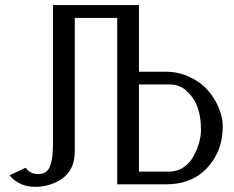

<svg xmlns="http://www.w3.org/2000/svg" viewBox="-20 -720 915 750"><path d="M842.3 -161.1Q835 -130.9 817.4 -101.6Q799.8 -72.3 774.4 -49.8Q718.3 0 627.9 0H438V-649.9H272V-127Q271.5 -27.8 171.9 2Q145.5 9.8 118.2 9.8Q54.7 9.8 17.1 -35.2L80.1 -64.9Q97.7 -40 129.9 -40Q162.1 -40 174.6 -68.6Q187 -97.2 187 -160.2V-700.2H522.9V-439.9H626Q675.3 -439.9 718.5 -420.4Q761.7 -400.9 789.8 -369.6Q817.9 -338.4 834 -300Q850.1 -261.7 850.1 -226.8Q850.1 -191.9 842.3 -161.1ZM522.9 -390.1V-49.8H643.1Q673.3 -49.8 697.8 -66.9Q722.2 -84 736.3 -110.4Q765.1 -164.6 765.1 -212.6Q765.1 -260.7 752.9 -297.6Q740.7 -334.5 711.9 -362.3Q683.1 -390.1 643.1 -390.1Z"/></svg>

Font: Pfennig
Style: Medium
Weight: 500
Version: Version 20120410 ; ttfautohint (v0.8)